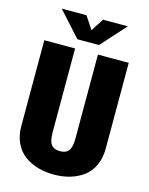

<svg xmlns="http://www.w3.org/2000/svg" viewBox="-132 -979 834 1072"><g transform="rotate(15 285.0 -443.0)"><path d="M471 -895.5 342.5 -753H217.5L89 -895.5H232L280.5 -822.5L328 -895.5ZM285 11Q236 11 193.2 -1.2Q150.5 -13.5 115.8 -38.5Q81 -63.5 60.8 -106Q40.5 -148.5 40.5 -204V-700H218.5V-215Q218.5 -164.5 234.5 -144.2Q250.5 -124 285 -124Q319 -124 334.8 -144.2Q350.5 -164.5 350.5 -215.5V-700H528.5V-204Q528.5 -148.5 508.5 -106Q488.5 -63.5 454 -38.5Q419.5 -13.5 377 -1.2Q334.5 11 285 11Z"/></g></svg>

Font: League Mono Narrow ExtraBold
Style: Regular
Weight: 800
Width: 3
Designer: Tyler Finck
Foundry: The League of Moveable Type / Tyler Finck
Version: Version 2.210